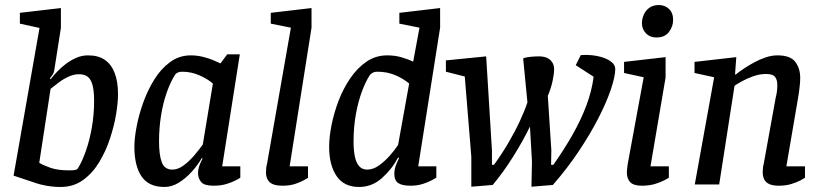

<svg xmlns="http://www.w3.org/2000/svg" viewBox="-20 -733 3268 763"><path d="M221 10Q192 10 164.5 5Q137 0 124 -5L34 -35L137 -622L59 -639V-682L222 -701V-622L195 -450Q194 -444 188.5 -435.5Q183 -427 178 -421L181 -418Q191 -431 206 -447Q221 -463 240.5 -478Q260 -493 282.5 -503Q305 -513 330 -513Q370 -513 396 -495.5Q422 -478 435.5 -443.5Q449 -409 449 -358Q449 -326 441.5 -280Q434 -234 417.5 -183.5Q401 -133 374.5 -89Q348 -45 310 -17.5Q272 10 221 10ZM254 -56Q273 -56 279 -57.5Q285 -59 289 -63Q306 -90 321 -132.5Q336 -175 345 -226.5Q354 -278 354 -331Q354 -372 347.5 -395.5Q341 -419 328 -428.5Q315 -438 293 -438Q273 -438 251.5 -428Q230 -418 212 -404Q194 -390 181 -380L136 -86Q152 -76 181 -66Q210 -56 254 -56Z M633 10Q571 10 542.5 -32Q514 -74 514 -150Q514 -182 522.5 -228Q531 -274 548.5 -323.5Q566 -373 592.5 -416Q619 -459 655.5 -486Q692 -513 738 -513Q763 -513 787 -507Q811 -501 829.5 -493Q848 -485 856 -481L883 -517H933L863 -72H935V-27Q933 -25 918 -17Q903 -9 880.5 -2Q858 5 829 5Q792 5 779.5 -9.5Q767 -24 767 -46Q767 -59 771.5 -72.5Q776 -86 785 -103L782 -105Q766 -77 742 -50.5Q718 -24 690.5 -7Q663 10 633 10ZM665 -59Q687 -59 709.5 -75.5Q732 -92 752 -115.5Q772 -139 786 -159L826 -401Q804 -420 771.5 -434Q739 -448 705 -448Q693 -448 687 -445Q681 -442 677 -438Q658 -409 643 -366.5Q628 -324 620 -274Q612 -224 612 -171Q612 -117 623 -88Q634 -59 665 -59Z M1103 5Q1079 5 1064.5 -1Q1050 -7 1043.5 -19.5Q1037 -32 1037 -48Q1037 -57 1038 -66Q1039 -75 1041 -81L1136 -623L1056 -639V-682L1218 -701V-623L1131 -72H1204V-26Q1202 -25 1188 -17Q1174 -9 1152.5 -2Q1131 5 1103 5Z M1407 10Q1347 10 1317.5 -33.5Q1288 -77 1288 -150Q1288 -188 1297.5 -236Q1307 -284 1325.5 -332.5Q1344 -381 1372 -422Q1400 -463 1436.5 -488Q1473 -513 1519 -513Q1551 -513 1578.5 -504.5Q1606 -496 1622 -488L1647 -623L1567 -639V-682L1729 -701V-623L1642 -72H1714V-27Q1711 -25 1696.5 -17Q1682 -9 1660 -2Q1638 5 1611 5Q1578 5 1562.5 -5.5Q1547 -16 1547 -43Q1547 -57 1551.5 -71Q1556 -85 1566 -105L1562 -107Q1537 -60 1497.5 -25Q1458 10 1407 10ZM1439 -59Q1463 -59 1486 -75.5Q1509 -92 1529 -114.5Q1549 -137 1562 -157L1606 -401Q1581 -422 1549 -435Q1517 -448 1480 -448Q1468 -448 1460.5 -443.5Q1453 -439 1450 -435Q1434 -411 1419 -371.5Q1404 -332 1394.5 -280.5Q1385 -229 1385 -169Q1385 -137 1390 -112Q1395 -87 1407 -73Q1419 -59 1439 -59Z M1853 9V-110L1827 -429L1752 -448V-493L1912 -509L1935 -135V-78H1943Q1973 -119 1999.5 -164Q2026 -209 2045.5 -251Q2065 -293 2076 -326L2059 -501Q2072 -506 2090.5 -507.5Q2109 -509 2121 -509Q2141 -509 2154 -503Q2167 -497 2174.5 -485.5Q2182 -474 2182 -457Q2182 -440 2176 -411.5Q2170 -383 2157 -352L2171 -136L2170 -78H2179Q2222 -139 2255.5 -198Q2289 -257 2310.5 -314.5Q2332 -372 2339 -428L2268 -474L2288 -514Q2309 -516 2332.5 -513.5Q2356 -511 2377 -504Q2398 -497 2411.5 -485.5Q2425 -474 2425 -458Q2425 -430 2408 -379Q2391 -328 2358.5 -264.5Q2326 -201 2280 -132Q2234 -63 2177 2L2092 9L2094 -91L2086 -230Q2059 -174 2019.5 -111Q1980 -48 1938 2Z M2531 5Q2498 5 2484.5 -9Q2471 -23 2471 -49Q2471 -55 2472.5 -65.5Q2474 -76 2475 -84L2538 -426L2460 -443V-487L2625 -506V-425L2565 -72H2638V-27Q2636 -25 2621 -17Q2606 -9 2583 -2Q2560 5 2531 5ZM2588 -584Q2563 -584 2547 -600.5Q2531 -617 2531 -641Q2531 -658 2538.5 -675Q2546 -692 2561 -702.5Q2576 -713 2598 -713Q2622 -713 2638.5 -697.5Q2655 -682 2655 -654Q2655 -628 2638.5 -606Q2622 -584 2588 -584Z M3075 5Q3051 5 3037 -1.5Q3023 -8 3017 -20Q3011 -32 3011 -49Q3011 -57 3012 -66Q3013 -75 3015 -82L3063 -347Q3066 -357 3067.5 -370Q3069 -383 3069 -396Q3069 -416 3060 -427.5Q3051 -439 3024 -439Q2998 -439 2972 -429.5Q2946 -420 2926.5 -409Q2907 -398 2899 -392L2838 0H2741L2818 -426L2740 -443V-487L2906 -506L2901 -437H2904Q2916 -447 2935.5 -460Q2955 -473 2977 -485Q2999 -497 3023 -505Q3047 -513 3069 -513Q3121 -513 3140.5 -487Q3160 -461 3160 -424Q3160 -411 3158.5 -395.5Q3157 -380 3155 -366Q3153 -352 3151 -341L3105 -72H3179V-27Q3177 -25 3162.5 -17Q3148 -9 3125.5 -2Q3103 5 3075 5Z"/></svg>

Font: Faustina Medium
Style: Italic
Weight: 500
Italic angle: -8°
Designer: Alfonso Garcia
Foundry: http://www.omnibus-type.com
Version: Version 1.200